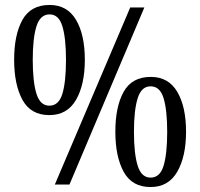

<svg xmlns="http://www.w3.org/2000/svg" viewBox="-20 -744 807 774"><path d="M179 -280Q104 -280 70.5 -341.5Q37 -403 37 -503Q37 -604 70.5 -664Q104 -724 180 -724Q251 -724 286.5 -664Q322 -604 322 -503Q322 -403 286.5 -341.5Q251 -280 179 -280ZM201 0 505 -714H562L260 0ZM179 -318Q217 -318 231.5 -366Q246 -414 246 -503Q246 -590 231.5 -638Q217 -686 180 -686Q142 -686 127 -638Q112 -590 112 -503Q112 -414 127 -366Q142 -318 179 -318ZM587 10Q512 10 478.5 -51.5Q445 -113 445 -213Q445 -314 478.5 -374Q512 -434 588 -434Q659 -434 694.5 -374Q730 -314 730 -213Q730 -113 694.5 -51.5Q659 10 587 10ZM587 -28Q625 -28 639.5 -76Q654 -124 654 -213Q654 -300 639.5 -348Q625 -396 587 -396Q550 -396 535 -348Q520 -300 520 -213Q520 -124 535 -76Q550 -28 587 -28Z"/></svg>

Font: Noto Serif Myanmar Cond
Style: Regular
Weight: 400
Width: 3
Designer: Ben Mitchell and the Monotype Design Team
Foundry: Monotype Imaging Inc.
Version: Version 2.106; ttfautohint (v1.8.4.7-5d5b)